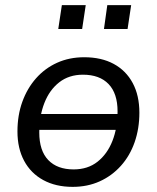

<svg xmlns="http://www.w3.org/2000/svg" viewBox="-20 -719 611 748"><path d="M263 9Q197 9 148.5 -17.5Q100 -44 74 -92.5Q48 -141 48 -207Q48 -270 67 -322.5Q86 -375 120.5 -414Q155 -453 202.5 -474.5Q250 -496 308 -496Q375 -496 423 -470Q471 -444 497 -395.5Q523 -347 523 -280Q523 -218 504.5 -165Q486 -112 451 -73Q416 -34 368.5 -12.5Q321 9 263 9ZM267 -59Q322 -59 360 -89Q398 -119 418 -170Q438 -221 438 -285Q438 -355 403 -391.5Q368 -428 303 -428Q249 -428 211 -398.5Q173 -369 153 -318Q133 -267 133 -203Q133 -132 168 -95.5Q203 -59 267 -59ZM102 -213 112 -275H469L459 -213ZM385 -606 398 -699H491L477 -606ZM207 -606 221 -699H314L300 -606Z"/></svg>

Font: Nunito Sans 12pt Medium
Style: Italic
Weight: 500
Italic angle: -9°
Designer: Vernon Adams
Foundry: Vernon Adams
Version: Version 3.101;gftools[0.9.27]